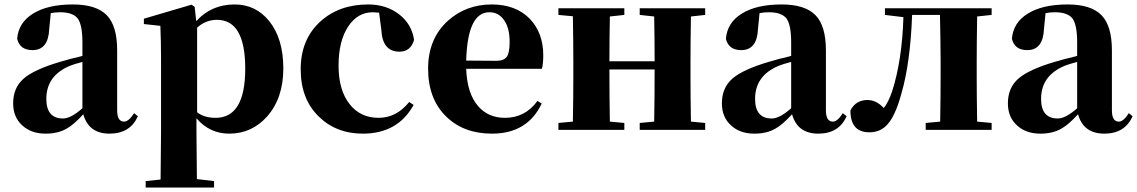

<svg xmlns="http://www.w3.org/2000/svg" viewBox="-20 -583 5105 862"><path d="M350 -305Q312 -295 295 -288Q188 -244 188 -139Q188 -51 263 -51Q298 -51 350 -97ZM152 -510 136 -504ZM599 -61Q564 17 472 17Q378 17 354 -70Q311 -23 280 -6Q241 17 185 17Q120 17 80 -20Q39 -57 39 -119Q39 -188 85 -229Q132 -271 252 -306Q271 -311 298 -319L324 -325L350 -332V-393Q350 -471 329 -500Q307 -528 250 -528Q228 -528 208 -524L201 -453Q197 -358 126 -358Q69 -358 57 -409Q63 -481 127 -521Q193 -563 307 -563Q413 -563 460 -514Q506 -466 506 -357V-88Q506 -37 537 -37Q558 -37 582 -75Z M865 -79Q896 -54 948 -54Q1081 -54 1081 -275Q1081 -494 954 -494Q904 -494 865 -459ZM861 -488Q929 -563 1033 -563Q1128 -563 1188 -489Q1252 -410 1252 -276Q1252 -143 1180 -61Q1111 17 1009 17Q921 17 862 -52V7Q862 65 864 221L941 230V259H634V230L701 223Q703 65 703 7V-320Q703 -395 700 -467L626 -475V-499L840 -562L854 -552Z M1682 -526Q1662 -528 1654 -528Q1586 -528 1544 -465Q1500 -400 1500 -288Q1500 -178 1550 -115Q1598 -54 1680 -54Q1760 -54 1817 -125L1837 -112Q1766 17 1609 17Q1490 17 1413 -58Q1330 -137 1330 -272Q1330 -407 1419 -487Q1503 -563 1633 -563Q1716 -563 1774 -517Q1829 -473 1839 -404Q1824 -351 1773 -351Q1697 -351 1692 -449Z M2209 -310Q2243 -310 2256 -329Q2268 -347 2268 -395Q2268 -459 2242 -494Q2218 -528 2177 -528Q2079 -528 2073 -311ZM2412 -118Q2348 17 2189 17Q2062 17 1984 -59Q1902 -138 1902 -275Q1902 -409 1991 -490Q2073 -563 2188 -563Q2297 -563 2360 -497Q2419 -434 2419 -335Q2419 -297 2413 -274H2073Q2077 -163 2127 -106Q2172 -54 2247 -54Q2338 -54 2393 -130Z M3082 -509Q3080 -393 3080 -308V-238Q3080 -153 3082 -37L3146 -31V0H2852V-31L2917 -37Q2919 -153 2919 -271H2716Q2716 -153 2718 -37L2783 -31V0H2487V-31L2552 -37Q2554 -153 2554 -238V-308Q2554 -392 2552 -510L2487 -516V-546H2783V-516L2718 -509Q2716 -399 2716 -308H2919Q2919 -399 2917 -509L2852 -516V-546H3146V-516Z M3532 -305Q3494 -295 3477 -288Q3370 -244 3370 -139Q3370 -51 3445 -51Q3480 -51 3532 -97ZM3334 -510 3318 -504ZM3781 -61Q3746 17 3654 17Q3560 17 3536 -70Q3493 -23 3462 -6Q3423 17 3367 17Q3302 17 3262 -20Q3221 -57 3221 -119Q3221 -188 3267 -229Q3314 -271 3434 -306Q3453 -311 3480 -319L3506 -325L3532 -332V-393Q3532 -471 3511 -500Q3489 -528 3432 -528Q3410 -528 3390 -524L3383 -453Q3379 -358 3308 -358Q3251 -358 3239 -409Q3245 -481 3309 -521Q3375 -563 3489 -563Q3595 -563 3642 -514Q3688 -466 3688 -357V-88Q3688 -37 3719 -37Q3740 -37 3764 -75Z M4367 -509Q4365 -393 4365 -308V-238Q4365 -153 4367 -37L4432 -31V0H4136V-31L4201 -37Q4203 -153 4203 -238V-308Q4203 -356 4202 -412Q4201 -475 4200 -516H4075Q4067 -301 4027 -163Q4000 -63 3963 -23Q3932 11 3883 11Q3798 11 3798 -87Q3822 -134 3875 -134Q3914 -134 3948 -98Q3969 -125 3985 -172Q4030 -312 4036 -506L3953 -516V-546H4432V-516Z M4816 -305Q4778 -295 4761 -288Q4654 -244 4654 -139Q4654 -51 4729 -51Q4764 -51 4816 -97ZM4618 -510 4602 -504ZM5065 -61Q5030 17 4938 17Q4844 17 4820 -70Q4777 -23 4746 -6Q4707 17 4651 17Q4586 17 4546 -20Q4505 -57 4505 -119Q4505 -188 4551 -229Q4598 -271 4718 -306Q4737 -311 4764 -319L4790 -325L4816 -332V-393Q4816 -471 4795 -500Q4773 -528 4716 -528Q4694 -528 4674 -524L4667 -453Q4663 -358 4592 -358Q4535 -358 4523 -409Q4529 -481 4593 -521Q4659 -563 4773 -563Q4879 -563 4926 -514Q4972 -466 4972 -357V-88Q4972 -37 5003 -37Q5024 -37 5048 -75Z"/></svg>

Font: Source Han Serif SC Heavy
Style: Regular
Weight: 900
Designer: Ryoko NISHIZUKA  (kana & ideographs); Frank Grießhammer (Latin, Greek & Cyrillic); Wenlong ZHANG  (bopomofo); Sandoll Co
Foundry: Adobe Systems Incorporated
Version: Version 1.001 October 20, 2017